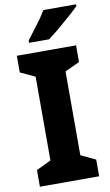

<svg xmlns="http://www.w3.org/2000/svg" viewBox="-101 -981 593 1031"><g transform="rotate(-10 195.5 -465.5)"><path d="M353 0H30V-91L110 -129V-586L30 -623V-714H353V-623L273 -586V-129L353 -91ZM391 -921Q373 -903 341.5 -875Q310 -847 276 -818.5Q242 -790 216 -771H107V-784Q132 -817 162.5 -857Q193 -897 213 -931H391Z"/></g></svg>

Font: Noto Sans Sinhala SemiCondensed ExtraBold
Style: Regular
Weight: 800
Width: 4
Designer: Jelle Bosma - Monotype Design Team
Foundry: Monotype Imaging Inc.
Version: Version 2.006; ttfautohint (v1.8.4.7-5d5b)